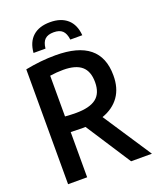

<svg xmlns="http://www.w3.org/2000/svg" viewBox="-169 -1045 940 1145"><g transform="rotate(-20 301.0 -472.5)"><path d="M461 0 275.5 -285.5Q268 -285 251.5 -285Q224 -285 182 -287V0H61V-729Q159.5 -748.5 252.5 -748.5Q395.5 -748.5 466.2 -691Q537 -633.5 537 -518Q537.5 -438 499.8 -384.5Q462 -331 391 -306L593 0ZM182 -386Q220 -383 250.5 -383Q338 -383 379.2 -415Q420.5 -447 420.5 -517.5Q420.5 -586 382.8 -618.5Q345 -651 266.5 -651Q224.5 -651 182 -644.5ZM289.5 -945Q358.5 -945 398.8 -909.5Q439 -874 444.5 -806H368.5Q363.5 -846 344.8 -863.5Q326 -881 289.5 -881Q252.5 -881 233.8 -863.5Q215 -846 211 -806H135Q140.5 -874 180.2 -909.5Q220 -945 289.5 -945Z"/></g></svg>

Font: Encode Sans Condensed SemiBold
Style: Regular
Weight: 600
Width: 3
Designer: Multiple Designers
Foundry: Impallari Type
Version: Version 2.000